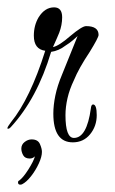

<svg xmlns="http://www.w3.org/2000/svg" viewBox="-35 -328 313 522"><path d="M163 59Q110 59 110 -19Q110 -42 115.5 -68.5Q121 -95 134 -126L176 -230Q162 -217 153.5 -211Q145 -205 143 -204Q125 -190 104 -187Q66 -60 -6 18Q-10 22 -12 22Q-15 22 -15 21Q-15 17 -5 4Q47 -60 88 -190Q57 -194 57 -231Q57 -259 70 -281Q87 -308 112 -308Q134 -308 134 -281Q134 -260 126 -239Q123 -232 119 -222.5Q115 -213 109 -200Q125 -203 156 -230Q188 -257 199 -257Q233 -257 233 -233Q233 -226 209 -187Q179 -142 166 -110Q154 -85 148.5 -61Q143 -37 143 -15Q143 47 166 47Q201 47 212 -33Q213 -44 218 -44Q228 -44 228 -15Q228 15 210 37Q192 59 163 59ZM51 51Q68 51 73.5 63.5Q79 76 79 85Q79 98 70.5 116.5Q62 135 49.5 151Q37 167 25 173Q23 174 20 174Q14 174 14 168Q14 164 17 163Q28 155 42 133Q56 111 60 97Q54 103 46 103Q33 103 28 94Q23 85 23 76Q23 65 32 58Q41 51 51 51Z"/></svg>

Font: Ole
Style: Regular
Weight: 400
Designer: Robert E. Leuschke
Foundry: Robert E. Leuschke
Version: Version 1.010; ttfautohint (v1.8.3)